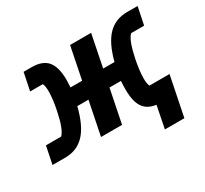

<svg xmlns="http://www.w3.org/2000/svg" viewBox="-147 -722 1128 1059"><g transform="rotate(-30 417.0 -192.5)"><path d="M624 140 652 -1Q597 -8 571.5 -45.5Q546 -83 546 -158Q546 -196 548 -213H475L432 0H298L341 -213H270Q242 -101 193.5 -50.5Q145 0 70 0H-11L12 -112H109Q139 -142 160 -247Q174 -316 174 -363Q174 -397 166 -413H85L108 -525H159Q228 -525 259.5 -487.5Q291 -450 291 -367Q291 -349 289 -321H363L404 -525H538L497 -321H569Q597 -428 645 -476.5Q693 -525 767 -525H834L811 -413H728Q698 -383 677 -278Q663 -209 663 -162Q663 -128 671 -112H799L748 140Z"/></g></svg>

Font: Aneliza
Style: Bold Italic
Weight: 700
Italic angle: -11.31°
Designer: Mike Abbink, Paul van der Laan, Pieter van Rosmalen
Foundry: Bold Monday
Version: Version 3.0